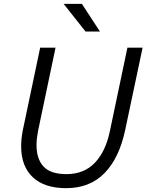

<svg xmlns="http://www.w3.org/2000/svg" viewBox="-20 -963 762 999"><path d="M98 -282 189 -715H269L178 -282Q174 -260 172 -242.5Q170 -225 170 -208Q170 -136 206.5 -96.5Q243 -57 326 -57Q417 -57 473.5 -116Q530 -175 552 -282L643 -715H722L631 -285Q600 -140 523.5 -62Q447 16 324 16Q211 16 150.5 -41Q90 -98 90 -202Q90 -221 92 -241Q94 -261 98 -282ZM425 -799 311 -943H406L500 -799Z"/></svg>

Font: Wix Madefor Text
Style: Italic
Weight: 400
Italic angle: -12°
Designer: Dalton Maag Ltd
Foundry: Dalton Maag Ltd
Version: Version 3.100